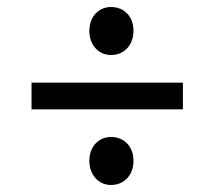

<svg xmlns="http://www.w3.org/2000/svg" viewBox="-20 -568 612 548"><path d="M297 -411C335 -411 361 -440 361 -480C361 -520 335 -548 297 -548C261 -548 235 -520 235 -480C235 -440 261 -411 297 -411ZM502 -256V-332H70V-256ZM297 -40C335 -40 361 -69 361 -109C361 -149 335 -177 297 -177C261 -177 235 -149 235 -109C235 -69 261 -40 297 -40Z"/></svg>

Font: Nithya Ranjana NU
Style: Regular
Weight: 400
Designer: Designed by Tathagata Biswas and Noopur Datye with help from Ananda Maharjan, Callijatra
Foundry: Ek Type
Version: Version 1.000